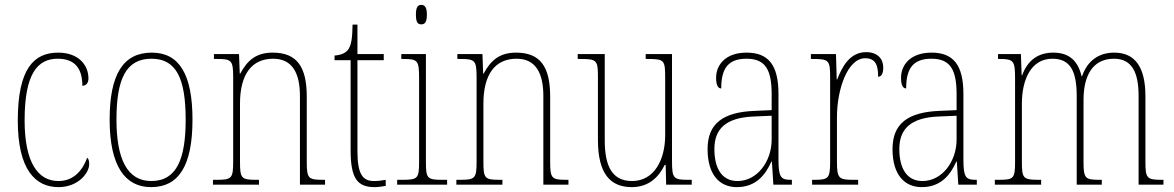

<svg xmlns="http://www.w3.org/2000/svg" viewBox="-20 -758 4818 788"><path d="M220 10C301 10 346 -48 346 -84C346 -98 344 -105 338 -111C321 -64 286 -15 220 -15C136 -15 81 -91 81 -264C81 -459 136 -517 217 -517C289 -517 318 -475 318 -406C331 -406 343 -415 343 -436C343 -494 299 -542 219 -542C120 -542 53 -478 53 -263C53 -62 125 10 220 10Z M600 10C712 10 770 -75 770 -267C770 -452 716 -542 603 -542C485 -542 430 -452 430 -267C430 -77 493 10 600 10ZM601 -15C503 -15 458 -104 458 -267C458 -434 497 -517 602 -517C704 -517 742 -435 742 -267C742 -107 706 -15 601 -15Z M854 0H1043V-20H1034C970 -20 965 -25 965 -95V-333C965 -454 1014 -517 1101 -517C1181 -517 1211 -456 1211 -364V0H1314V-20H1307C1245 -20 1239 -25 1239 -95V-361C1239 -485 1198 -542 1099 -542C1033 -542 996 -512 966 -456H964L961 -536H858V-516H870C930 -516 937 -511 937 -441V-95C937 -25 931 -20 867 -20H854Z M1517 10C1530 10 1546 8 1563 5V-20C1545 -17 1533 -15 1515 -15C1469 -15 1447 -42 1447 -138V-511H1555V-536H1447V-657H1427C1426 -605 1423 -571 1407 -552C1397 -540 1379 -532 1353 -530V-511H1419V-141C1419 -27 1446 10 1517 10Z M1709 -658C1723 -658 1732 -666 1732 -698C1732 -729 1723 -738 1709 -738C1695 -738 1687 -729 1687 -698C1687 -666 1695 -658 1709 -658ZM1610 0H1815V-20H1797C1733 -20 1728 -25 1728 -95V-536H1627V-516H1636C1695 -516 1700 -509 1700 -437V-95C1700 -25 1695 -20 1630 -20H1610Z M1853 0H2042V-20H2033C1969 -20 1964 -25 1964 -95V-333C1964 -454 2013 -517 2100 -517C2180 -517 2210 -456 2210 -364V0H2313V-20H2306C2244 -20 2238 -25 2238 -95V-361C2238 -485 2197 -542 2098 -542C2032 -542 1995 -512 1965 -456H1963L1960 -536H1857V-516H1869C1929 -516 1936 -511 1936 -441V-95C1936 -25 1930 -20 1866 -20H1853Z M2573 10C2642 10 2683 -30 2708 -81H2712L2714 0H2819V-20H2808C2744 -20 2738 -24 2738 -99V-536H2630V-516H2638C2709 -516 2710 -511 2710 -431V-203C2710 -104 2666 -15 2574 -15C2493 -15 2462 -75 2462 -182V-536H2351V-516H2362C2429 -516 2434 -511 2434 -443V-184C2434 -46 2484 10 2573 10Z M3004 10C3083 10 3122 -41 3146 -95H3148L3154 0H3230V-20H3226C3184 -20 3175 -31 3175 -105V-372C3175 -491 3134 -542 3044 -542C2958 -542 2919 -492 2919 -439C2919 -410 2926 -395 2940 -395C2940 -479 2970 -517 3044 -517C3122 -517 3147 -471 3147 -371V-306L3078 -303C2946 -298 2884 -250 2884 -146C2884 -40 2934 10 3004 10ZM3007 -15C2940 -15 2912 -71 2912 -146C2912 -227 2956 -276 3077 -280L3147 -283V-185C3147 -96 3088 -15 3007 -15Z M3313 0H3502V-20H3484C3422 -20 3415 -25 3415 -97V-277C3415 -390 3458 -519 3531 -519C3576 -519 3584 -486 3584 -443C3599 -443 3605 -459 3605 -481C3605 -516 3582 -544 3535 -544C3467 -544 3436 -483 3416 -432H3414L3411 -536H3308V-516H3315C3382 -516 3387 -511 3387 -441V-97C3387 -25 3381 -20 3320 -20H3313Z M3763 10C3842 10 3881 -41 3905 -95H3907L3913 0H3989V-20H3985C3943 -20 3934 -31 3934 -105V-372C3934 -491 3893 -542 3803 -542C3717 -542 3678 -492 3678 -439C3678 -410 3685 -395 3699 -395C3699 -479 3729 -517 3803 -517C3881 -517 3906 -471 3906 -371V-306L3837 -303C3705 -298 3643 -250 3643 -146C3643 -40 3693 10 3763 10ZM3766 -15C3699 -15 3671 -71 3671 -146C3671 -227 3715 -276 3836 -280L3906 -283V-185C3906 -96 3847 -15 3766 -15Z M4063 0H4253V-20H4246C4178 -20 4174 -25 4174 -97V-333C4174 -430 4211 -517 4299 -517C4371 -517 4399 -469 4399 -364V0H4502V-20H4495C4433 -20 4427 -25 4427 -95V-348C4427 -441 4460 -517 4552 -517C4625 -517 4653 -462 4653 -364V0H4755V-20H4751C4688 -20 4681 -25 4681 -92V-363C4681 -482 4639 -542 4553 -542C4488 -542 4442 -507 4421 -445H4419C4405 -505 4371 -542 4303 -542C4242 -542 4198 -512 4175 -449H4173L4170 -536H4076V-516H4082C4141 -516 4146 -508 4146 -435V-97C4146 -25 4142 -20 4076 -20H4063Z"/></svg>

Font: Noto Serif Georgian Condensed Thin
Style: Regular
Weight: 100
Width: 3
Designer: Monotype Design Team, Akaki Razmadze
Foundry: Google LLC
Version: Version 2.003